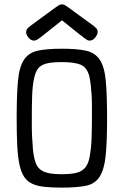

<svg xmlns="http://www.w3.org/2000/svg" viewBox="-20 -844 565 875"><path d="M99 -697Q99 -706 104 -712.5Q109 -719 120 -727Q169 -763 196 -783Q223 -803 236 -812Q249 -821 253 -822.5Q257 -824 262 -824H264Q268 -824 272 -822.5Q276 -821 289.5 -811.5Q303 -802 330 -782Q357 -762 407 -726Q412 -722 418.5 -715.5Q425 -709 425 -698Q425 -687 414 -673Q403 -659 389 -659H388Q384 -659 380 -660.5Q376 -662 364 -671Q352 -680 328.5 -698.5Q305 -717 263 -751H262Q223 -720 200.5 -702Q178 -684 165.5 -674.5Q153 -665 147 -662Q141 -659 135 -659Q121 -659 110 -672.5Q99 -686 99 -697ZM56 -305Q56 -414 62 -477Q68 -540 89.5 -572Q111 -604 152 -613Q193 -622 262 -622Q331 -622 372 -613Q413 -604 434.5 -572Q456 -540 462 -476.5Q468 -413 468 -305Q468 -197 461.5 -134Q455 -71 434 -38.5Q413 -6 372 2.5Q331 11 262 11Q216 11 182.5 7.5Q149 4 126 -7Q103 -18 89.5 -39Q76 -60 68.5 -95Q61 -130 58.5 -181.5Q56 -233 56 -305ZM125 -314Q125 -293 125 -267.5Q125 -242 126.5 -216Q128 -190 130 -165Q132 -140 137 -121Q141 -102 149 -88.5Q157 -75 171 -66.5Q185 -58 207 -54Q229 -50 262 -50Q295 -50 317.5 -54Q340 -58 354 -67.5Q368 -77 376 -91.5Q384 -106 388 -127Q396 -168 397.5 -217.5Q399 -267 399 -314Q399 -337 399 -362Q399 -387 397.5 -411Q396 -435 393.5 -457Q391 -479 387 -497Q376 -538 347 -549.5Q318 -561 262 -561Q231 -561 209.5 -558Q188 -555 173 -547.5Q158 -540 149.5 -526Q141 -512 136 -490Q128 -455 126.5 -408Q125 -361 125 -314Z"/></svg>

Font: CMU Typewriter Custom
Style: Regular
Weight: 500
Monospace: yes
Version: Version 0.7.0